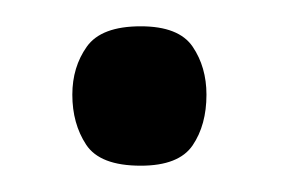

<svg xmlns="http://www.w3.org/2000/svg" viewBox="-20 -126 232 146"><path d="M87 0Q56 0 45.5 -16Q35 -32 35 -54Q35 -75 46 -90.5Q57 -106 87 -106Q116 -106 126.5 -90.5Q137 -75 137 -54Q137 -31 126.5 -15.5Q116 0 87 0Z"/></svg>

Font: Darker Grotesque Light SemiBold
Style: Regular
Weight: 600
Version: Version 1.000;gftools[0.9.28]